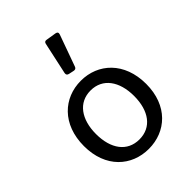

<svg xmlns="http://www.w3.org/2000/svg" viewBox="-216 -850 967 967"><g transform="rotate(-45 267.0 -366.5)"><path d="M274.4 -730.5 237.3 -559.6C235.4 -548.8 240.2 -543 250 -541L277.3 -535.2C286.1 -533.2 293.9 -536.1 296.9 -545.9L357.4 -713.9C361.3 -724.6 357.4 -731.4 346.7 -733.4L292 -742.2C282.2 -744.1 276.4 -740.2 274.4 -730.5ZM45.9 -230.5C45.9 -76.2 145.5 10.7 267.6 10.7C389.6 10.7 489.3 -76.2 489.3 -230.5C489.3 -385.7 389.6 -474.6 267.6 -474.6C145.5 -474.6 45.9 -385.7 45.9 -230.5ZM403.3 -230.5C403.3 -125 353.5 -56.6 267.6 -56.6C181.6 -56.6 131.8 -125 131.8 -230.5C131.8 -335 181.6 -405.3 267.6 -405.3C353.5 -405.3 403.3 -335 403.3 -230.5Z"/></g></svg>

Font: Ed Sans Neue
Style: Regular
Weight: 400
Designer: Stephen Hutchings
Version: Version 1.004;PS 001.004;hotconv 1.0.88;makeotf.lib2.5.64775